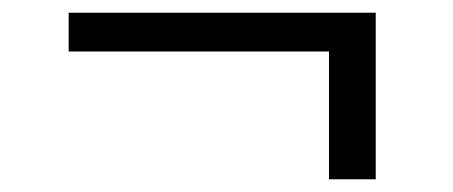

<svg xmlns="http://www.w3.org/2000/svg" viewBox="-20 -332 712 302"><path d="M88 -312H571V-50H497.5V-251H88Z"/></svg>

Font: Merriweather 12pt
Style: Regular
Weight: 400
Designer: Eben Sorkin
Foundry: Eben Sorkin
Version: Version 2.100